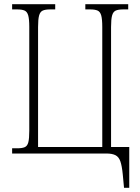

<svg xmlns="http://www.w3.org/2000/svg" viewBox="-20 -734 671 918"><path d="M573 164 567 100Q563 59 555.5 37.5Q548 16 532 8Q516 0 489 0H38V-25H63Q86 -25 98.5 -30.5Q111 -36 115.5 -54Q120 -72 120 -109V-606Q120 -642 115 -660Q110 -678 97.5 -683.5Q85 -689 62 -689H38V-714H244V-689H220Q197 -689 184.5 -683.5Q172 -678 167 -660Q162 -642 162 -605V-31H469V-605Q469 -642 464 -660Q459 -678 446.5 -683.5Q434 -689 411 -689H388V-714H593V-689H569Q546 -689 533.5 -683.5Q521 -678 516 -660Q511 -642 511 -605V-31H598V164Z"/></svg>

Font: Noto Serif Condensed ExtraLight
Style: Regular
Weight: 200
Width: 3
Designer: Monotype Design Team
Foundry: Monotype Imaging Inc.
Version: Version 2.013; ttfautohint (v1.8.4.7-5d5b)